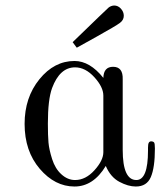

<svg xmlns="http://www.w3.org/2000/svg" viewBox="-20 -662 595 693"><path d="M68.8 -214.8Q68.8 -310.1 122.3 -376Q175.8 -441.9 249 -441.9Q304.2 -441.9 353 -380.9Q354 -420.9 388.2 -420.9Q424.3 -420.9 422.9 -376V-121.1Q422.9 -12.2 472.2 -12.2Q514.2 -12.2 514.2 -118.2V-128.9Q514.2 -142.1 517.1 -147Q520 -151.9 526.1 -151.9Q532.2 -151.9 536.1 -147.9Q539.1 -144 539.1 -126Q539.1 -57.1 524.4 -22.9Q509.8 11.2 470.2 11.2Q442.4 11.2 410.6 -5.9Q378.9 -22.9 361.8 -63Q316.9 11.2 249 11.2Q178.2 11.2 123.5 -52.7Q68.8 -116.7 68.8 -214.8ZM152.8 -215.8Q152.8 -172.9 155 -147.5Q157.2 -122.1 168.2 -87.6Q179.2 -53.2 201.2 -33.2Q224.1 -12.2 251 -12.2Q289.1 -12.2 321 -47.6Q353 -83 353 -112.8V-316.9Q353 -347.7 320.6 -383.3Q288.1 -418.9 251 -418.9Q195.8 -418.9 168 -344.2Q152.8 -302.7 152.8 -215.8ZM242.2 -509.8Q366.2 -629.9 372.1 -634.8Q380.9 -641.6 392.1 -642.1Q406.2 -642.1 416.5 -630.6Q426.8 -619.1 426.8 -605Q426.8 -589.8 412.8 -579.3Q398.9 -568.8 329.1 -529.8Q286.1 -505.9 257.8 -490.2H256.8Z"/></svg>

Font: CMU Serif Upright Italic
Style: UprightItalic
Weight: 500
Version: Version 0.7.0